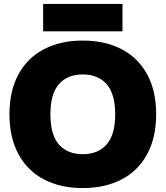

<svg xmlns="http://www.w3.org/2000/svg" viewBox="-20 -945 841 975"><path d="M28 -365Q28 -484 74 -568Q120 -652 204 -695.5Q288 -739 400 -739Q513 -739 597 -695.5Q681 -652 727 -568Q773 -484 773 -365Q773 -246 727 -161.5Q681 -77 597 -33.5Q513 10 400 10Q288 10 204 -33.5Q120 -77 74 -161.5Q28 -246 28 -365ZM565 -365Q565 -468 521.5 -517.5Q478 -567 400 -567Q323 -567 279.5 -518Q236 -469 236 -365Q236 -260 279.5 -211Q323 -162 400 -162Q478 -162 521.5 -211.5Q565 -261 565 -365ZM199 -925H602V-786H199Z"/></svg>

Font: Mona Sans Black
Style: Regular
Weight: 900
Designer: Deni Anggara
Foundry: GitHub
Version: Version 2.000